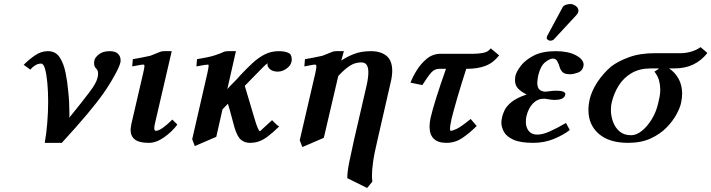

<svg xmlns="http://www.w3.org/2000/svg" viewBox="-20 -700 3546 957"><path d="M527 -445Q555 -445 568 -432Q581 -419 581 -401Q581 -398 581 -395Q581 -392 580 -388Q577 -376 569.5 -359.5Q562 -343 551 -324Q528 -281 496 -235.5Q464 -190 414.5 -131Q365 -72 288 12H203Q211 -32 215.5 -86.5Q220 -141 220 -193Q220 -244 216 -287Q212 -330 204.5 -356.5Q197 -383 185 -383Q170 -383 156.5 -375Q143 -367 131 -353L98 -377Q124 -403 154.5 -424Q185 -445 219 -445Q257 -445 277 -415Q297 -385 306.5 -339Q316 -293 320 -246Q323 -220 324.5 -191Q326 -162 326 -135Q326 -129 326 -123.5Q326 -118 325 -113Q390 -193 425 -239.5Q460 -286 465 -309Q469 -322 469 -333Q469 -344 465.5 -350Q462 -356 458 -360Q449 -369 449 -385Q449 -389 449.5 -393Q450 -397 451 -401Q454 -414 473.5 -429.5Q493 -445 527 -445Z M836 -445 752 -83Q749 -70 749 -61Q749 -48 757 -48Q771 -48 793 -64Q815 -80 839 -104L864 -79Q838 -44 798.5 -16Q759 12 722 12Q674 12 652.5 -4.5Q631 -21 631 -52Q631 -60 632.5 -67.5Q634 -75 635 -83L694 -337Q700 -363 700 -371Q700 -378 695 -378Q688 -378 677 -376Q666 -374 639 -369L642 -405Q656 -407 683.5 -412.5Q711 -418 729 -422Q737 -425 747 -429Q757 -433 764 -436Q773 -440 780.5 -442.5Q788 -445 799 -445Z M1432 -390Q1429 -373 1408 -358Q1387 -343 1365 -343Q1340 -343 1326.5 -354.5Q1313 -366 1313 -379Q1313 -383 1314 -385Q1307 -381 1290 -364Q1273 -347 1242 -315L1200 -272Q1212 -232 1224 -192Q1236 -152 1248 -111Q1267 -46 1276 -46Q1276 -46 1336 -101Q1336 -101 1343.5 -93.5Q1351 -86 1359.5 -78Q1368 -70 1372 -70Q1338 -37 1313.5 -19Q1289 -1 1268.5 5.5Q1248 12 1225 12Q1200 12 1181.5 -3Q1163 -18 1149 -64Q1139 -99 1133 -123Q1127 -147 1116 -183L1089 -155L1058 -18L951 28L938 -6L1014 -337Q1020 -366 1020 -372Q1020 -378 1017 -378Q1010 -378 998 -376Q986 -374 959 -369L962 -405Q1023 -415 1050 -424Q1077 -433 1088 -438Q1099 -445 1119 -445H1156L1113 -256Q1130 -275 1146 -290.5Q1162 -306 1178 -325Q1209 -358 1238 -385Q1267 -412 1299 -428.5Q1331 -445 1370 -445Q1397 -445 1415.5 -437.5Q1434 -430 1434 -406Q1434 -402 1434 -398.5Q1434 -395 1432 -390Z M1694 -445 1681 -398Q1707 -416 1743.5 -430.5Q1780 -445 1829 -445Q1877 -445 1906 -422Q1935 -399 1935 -346Q1935 -320 1926 -284L1861 0Q1845 67 1839.5 108Q1834 149 1834 174Q1834 184 1834.5 191Q1835 198 1836 205L1810 237L1711 188Q1711 157 1720.5 109.5Q1730 62 1744 0L1808 -277Q1816 -314 1816 -340Q1816 -363 1808 -376Q1800 -389 1780 -389Q1749 -389 1722 -371Q1695 -353 1666 -321L1594 -13L1487 33L1474 -1L1552 -337Q1554 -348 1555.5 -355.5Q1557 -363 1557 -367Q1557 -378 1551 -378Q1544 -378 1534 -376Q1524 -374 1497 -369L1500 -405Q1514 -407 1541.5 -412.5Q1569 -418 1587 -422Q1595 -425 1605 -429Q1615 -433 1622 -436Q1631 -440 1638.5 -442.5Q1646 -445 1657 -445Z M2177 -432H2342Q2364 -432 2388.5 -436.5Q2413 -441 2426 -459L2468 -424Q2438 -386 2399 -371.5Q2360 -357 2307 -357H2304Q2278 -277 2259.5 -213Q2241 -149 2231 -109Q2227 -90 2225 -78Q2223 -66 2223 -58Q2223 -48 2227 -48Q2235 -48 2256 -57.5Q2277 -67 2326 -107L2356 -72Q2322 -38 2285.5 -13Q2249 12 2205 12Q2121 12 2121 -70Q2121 -80 2122.5 -90.5Q2124 -101 2126 -112Q2135 -151 2155 -214.5Q2175 -278 2203 -357H2170Q2147 -357 2131 -340Q2115 -323 2085 -276L2026 -288Q2036 -315 2056.5 -348.5Q2077 -382 2107 -407Q2137 -432 2177 -432Z M2822 -680Q2836 -680 2849.5 -670.5Q2863 -661 2863 -647V-643Q2861 -633 2854 -626L2741 -504Q2737 -500 2731.5 -498.5Q2726 -497 2723 -497Q2718 -497 2711.5 -501Q2705 -505 2705 -510Q2705 -516 2708 -522L2785 -665Q2790 -673 2802 -676.5Q2814 -680 2822 -680ZM2604 -121Q2601 -106 2601 -93Q2601 -65 2615.5 -47Q2630 -29 2658 -29Q2685 -29 2721.5 -45.5Q2758 -62 2801 -87L2820 -52Q2788 -27 2740.5 -7.5Q2693 12 2638 12Q2574 12 2539.5 -3.5Q2505 -19 2492 -42.5Q2479 -66 2479 -89Q2479 -97 2480.5 -104Q2482 -111 2483 -118Q2486 -130 2494.5 -149.5Q2503 -169 2528.5 -190.5Q2554 -212 2605 -229Q2577 -243 2562 -259Q2547 -275 2547 -300Q2547 -305 2547.5 -310.5Q2548 -316 2549 -322Q2554 -343 2576 -372Q2598 -401 2640.5 -423Q2683 -445 2750 -445Q2812 -445 2850.5 -424.5Q2889 -404 2889 -377Q2889 -373 2888 -370Q2883 -346 2860.5 -338Q2838 -330 2822 -330Q2794 -330 2784 -340.5Q2774 -351 2770 -364Q2766 -379 2758.5 -393.5Q2751 -408 2736 -408Q2720 -408 2697 -389.5Q2674 -371 2663 -325Q2661 -314 2659.5 -304.5Q2658 -295 2658 -288Q2658 -262 2670 -252.5Q2682 -243 2700 -243Q2700 -243 2702 -243.5Q2704 -244 2708 -244Q2719 -246 2733.5 -247Q2748 -248 2752 -248Q2798 -248 2798 -230Q2798 -228 2797 -227Q2795 -216 2782.5 -209Q2770 -202 2741 -202Q2737 -202 2729 -203Q2721 -204 2714 -205Q2707 -207 2700 -207.5Q2693 -208 2691 -208Q2660 -208 2637 -185Q2614 -162 2604 -121Z M3027 -369Q3061 -395 3115.5 -415Q3170 -435 3246 -435H3376Q3398 -435 3424.5 -442.5Q3451 -450 3472 -465L3506 -436Q3476 -398 3435.5 -378.5Q3395 -359 3341 -359H3315Q3345 -339 3362.5 -307Q3380 -275 3380 -233Q3380 -210 3374 -184Q3369 -162 3351.5 -129.5Q3334 -97 3302.5 -64.5Q3271 -32 3223.5 -10Q3176 12 3111 12Q3016 12 2964.5 -33Q2913 -78 2913 -151Q2913 -178 2919 -205Q2930 -249 2958.5 -292Q2987 -335 3027 -369ZM3126 -26Q3152 -26 3179 -47.5Q3206 -69 3228.5 -105.5Q3251 -142 3261 -187Q3265 -203 3268 -219.5Q3271 -236 3271 -254Q3271 -276 3265 -298.5Q3259 -321 3242 -343Q3249 -347 3257 -352.5Q3265 -358 3264 -359H3224Q3168 -359 3128.5 -336Q3089 -313 3064.5 -274.5Q3040 -236 3029 -189Q3027 -181 3026 -171.5Q3025 -162 3025 -151Q3025 -122 3035.5 -93Q3046 -64 3068 -45Q3090 -26 3126 -26Z"/></svg>

Font: Libertinus Serif SemiBold
Style: Italic
Weight: 600
Italic angle: -11.5°
Designer: Philipp H. Poll, Khaled Hosny
Foundry: Caleb Maclennan
Version: Version 7.051;RELEASE